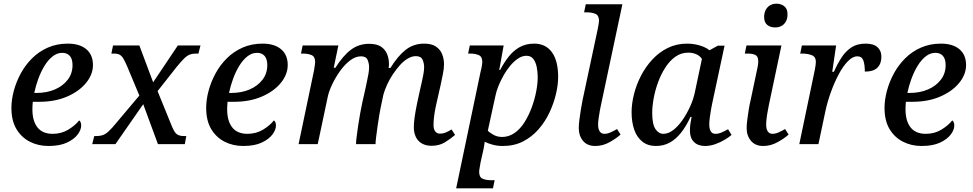

<svg xmlns="http://www.w3.org/2000/svg" viewBox="-20 -783 5284 1043"><path d="M243 10Q188 10 142.5 -13Q97 -36 69.5 -81.5Q42 -127 42 -197Q42 -241 55 -289.5Q68 -338 92.5 -383.5Q117 -429 154 -466Q191 -503 240 -524.5Q289 -546 348 -546Q413 -546 449 -515.5Q485 -485 485 -430Q485 -378 447 -332Q409 -286 343.5 -258Q278 -230 193 -230H158Q157 -219 156.5 -208.5Q156 -198 156 -189Q156 -126 183.5 -91Q211 -56 266 -56Q314 -56 351.5 -79Q389 -102 410 -129Q421 -121 421 -101Q421 -78 402 -52.5Q383 -27 344 -8.5Q305 10 243 10ZM176 -278Q234 -278 278 -297Q322 -316 348 -350Q374 -384 374 -429Q374 -462 359.5 -479Q345 -496 318 -496Q290 -496 265.5 -476.5Q241 -457 221.5 -425Q202 -393 188 -354.5Q174 -316 166 -278Z M481 0 492 -44H505Q524 -44 538.5 -49Q553 -54 569.5 -69Q586 -84 609 -112L737 -264L671 -422Q659 -450 650 -465Q641 -480 629.5 -486Q618 -492 598 -492H585L594 -536H737L812 -336L946 -536H1069L1058 -492H1044Q1025 -492 1010 -486Q995 -480 979.5 -464.5Q964 -449 940 -420L836 -288L906 -116Q917 -87 926 -71.5Q935 -56 947.5 -50Q960 -44 979 -44H992L984 0H838L758 -217L607 0Z M1301 10Q1246 10 1200.5 -13Q1155 -36 1127.5 -81.5Q1100 -127 1100 -197Q1100 -241 1113 -289.5Q1126 -338 1150.5 -383.5Q1175 -429 1212 -466Q1249 -503 1298 -524.5Q1347 -546 1406 -546Q1471 -546 1507 -515.5Q1543 -485 1543 -430Q1543 -378 1505 -332Q1467 -286 1401.5 -258Q1336 -230 1251 -230H1216Q1215 -219 1214.5 -208.5Q1214 -198 1214 -189Q1214 -126 1241.5 -91Q1269 -56 1324 -56Q1372 -56 1409.5 -79Q1447 -102 1468 -129Q1479 -121 1479 -101Q1479 -78 1460 -52.5Q1441 -27 1402 -8.5Q1363 10 1301 10ZM1234 -278Q1292 -278 1336 -297Q1380 -316 1406 -350Q1432 -384 1432 -429Q1432 -462 1417.5 -479Q1403 -496 1376 -496Q1348 -496 1323.5 -476.5Q1299 -457 1279.5 -425Q1260 -393 1246 -354.5Q1232 -316 1224 -278Z M2324 9Q2294 9 2272 -3.5Q2250 -16 2239 -39Q2228 -62 2228 -91Q2228 -115 2232.5 -147Q2237 -179 2246 -223L2263 -301Q2266 -315 2271 -336Q2276 -357 2280 -379.5Q2284 -402 2284 -419Q2284 -439 2275.5 -458.5Q2267 -478 2239 -478Q2217 -478 2194.5 -464.5Q2172 -451 2152 -428.5Q2132 -406 2114 -379Q2096 -352 2083 -323.5Q2070 -295 2063 -270L2049 -204Q2046 -190 2041 -161.5Q2036 -133 2031.5 -100.5Q2027 -68 2023.5 -40.5Q2020 -13 2020 0H1914Q1914 -14 1917.5 -41.5Q1921 -69 1926 -103Q1931 -137 1937 -169.5Q1943 -202 1948 -225L1965 -301Q1968 -318 1973 -339Q1978 -360 1981.5 -381.5Q1985 -403 1985 -419Q1985 -438 1977 -457.5Q1969 -477 1941 -477Q1911 -477 1881.5 -454.5Q1852 -432 1826.5 -396Q1801 -360 1783.5 -322.5Q1766 -285 1760 -255L1706 0H1602L1686 -401Q1688 -414 1690 -427.5Q1692 -441 1692 -446Q1692 -475 1673 -483.5Q1654 -492 1625 -492H1615L1624 -536H1818L1793 -415H1802Q1843 -480 1886 -512.5Q1929 -545 1985 -545Q2026 -545 2049 -530Q2072 -515 2082.5 -490Q2093 -465 2093 -434Q2093 -429 2092.5 -424Q2092 -419 2091 -414H2101Q2141 -479 2184 -512.5Q2227 -546 2284 -546Q2324 -546 2347.5 -530.5Q2371 -515 2381.5 -489.5Q2392 -464 2392 -434Q2392 -409 2385.5 -379Q2379 -349 2374 -323L2348 -208Q2342 -180 2338.5 -153.5Q2335 -127 2335 -104Q2335 -81 2344.5 -69Q2354 -57 2370 -57Q2386 -57 2401 -63Q2416 -69 2433 -80L2452 -50Q2428 -29 2397 -10Q2366 9 2324 9Z M2591 -395Q2596 -413 2598 -427.5Q2600 -442 2600 -446Q2600 -475 2581 -483.5Q2562 -492 2533 -492H2523L2532 -536H2716L2692 -403H2697Q2718 -443 2743.5 -475.5Q2769 -508 2803 -527Q2837 -546 2882 -546Q2944 -546 2978 -499.5Q3012 -453 3012 -365Q3012 -322 3000 -271.5Q2988 -221 2964.5 -171Q2941 -121 2905 -80Q2869 -39 2821 -14.5Q2773 10 2712 10Q2683 10 2658 3.5Q2633 -3 2613 -13Q2612 -5 2610 9Q2608 23 2605 35L2591 97Q2590 105 2586.5 123Q2583 141 2583 151Q2583 180 2602 188Q2621 196 2649 196H2667L2658 240H2458ZM2708 -39Q2744 -39 2775 -60.5Q2806 -82 2829 -118.5Q2852 -155 2868 -198Q2884 -241 2892.5 -284.5Q2901 -328 2901 -364Q2901 -393 2895.5 -419.5Q2890 -446 2877 -463Q2864 -480 2840 -480Q2817 -480 2795 -465.5Q2773 -451 2753 -427.5Q2733 -404 2716.5 -375Q2700 -346 2688 -316.5Q2676 -287 2671 -261L2630 -73Q2639 -63 2660 -51Q2681 -39 2708 -39Z M3214 10Q3170 10 3147 -18Q3124 -46 3124 -87Q3124 -106 3127.5 -133Q3131 -160 3135.5 -188Q3140 -216 3144 -236L3227 -625Q3230 -639 3232 -652.5Q3234 -666 3234 -670Q3234 -699 3215 -707.5Q3196 -716 3167 -716H3153L3162 -760H3361L3245 -214Q3242 -202 3238.5 -182Q3235 -162 3232 -141Q3229 -120 3229 -106Q3229 -82 3238 -69Q3247 -56 3263 -56Q3279 -56 3296 -63.5Q3313 -71 3332 -82L3351 -52Q3329 -32 3292 -11Q3255 10 3214 10Z M3543 10Q3499 10 3469 -14Q3439 -38 3425 -79.5Q3411 -121 3411 -173Q3411 -220 3424 -271.5Q3437 -323 3462 -371.5Q3487 -420 3523.5 -459.5Q3560 -499 3607.5 -522.5Q3655 -546 3713 -546Q3737 -546 3759.5 -541.5Q3782 -537 3801.5 -529Q3821 -521 3834 -510L3880 -535H3916L3848 -217Q3846 -206 3842 -185Q3838 -164 3835.5 -142.5Q3833 -121 3833 -107Q3833 -82 3841.5 -69Q3850 -56 3866 -56Q3883 -56 3900 -63.5Q3917 -71 3935 -81L3954 -50Q3939 -37 3915.5 -23Q3892 -9 3864.5 0.5Q3837 10 3810 10Q3772 10 3750 -11.5Q3728 -33 3728 -72Q3728 -92 3730 -108Q3732 -124 3737 -148H3731Q3708 -98 3680 -62.5Q3652 -27 3618.5 -8.5Q3585 10 3543 10ZM3584 -56Q3610 -56 3636.5 -76Q3663 -96 3686.5 -129.5Q3710 -163 3729 -204.5Q3748 -246 3756 -288L3793 -463Q3782 -480 3762 -488.5Q3742 -497 3719 -497Q3680 -497 3649 -475Q3618 -453 3594.5 -416.5Q3571 -380 3555 -336.5Q3539 -293 3531 -249Q3523 -205 3523 -170Q3523 -108 3540.5 -82Q3558 -56 3584 -56Z M4126 10Q4083 10 4059.5 -18Q4036 -46 4036 -87Q4036 -106 4039.5 -133Q4043 -160 4047.5 -188Q4052 -216 4057 -236L4096 -421Q4098 -430 4098.5 -437.5Q4099 -445 4099 -450Q4099 -477 4083.5 -484.5Q4068 -492 4040 -492H4026L4035 -536H4225L4157 -214Q4155 -202 4151 -182Q4147 -162 4144.5 -141Q4142 -120 4142 -106Q4142 -82 4151 -69Q4160 -56 4176 -56Q4192 -56 4209 -63.5Q4226 -71 4245 -82L4264 -52Q4242 -32 4204.5 -11Q4167 10 4126 10ZM4191 -634Q4164 -634 4147.5 -648Q4131 -662 4131 -690Q4131 -713 4139.5 -729Q4148 -745 4163 -754Q4178 -763 4197 -763Q4223 -763 4240.5 -749Q4258 -735 4258 -706Q4258 -680 4248 -664Q4238 -648 4223 -641Q4208 -634 4191 -634Z M4406 -402Q4409 -415 4410.5 -428.5Q4412 -442 4412 -447Q4412 -475 4389 -483.5Q4366 -492 4337 -492H4327L4336 -536H4522L4501 -393H4510Q4529 -436 4551.5 -470.5Q4574 -505 4605 -525.5Q4636 -546 4682 -546Q4726 -546 4747 -526.5Q4768 -507 4768 -475Q4768 -437 4746.5 -415.5Q4725 -394 4678 -394Q4678 -432 4670 -454.5Q4662 -477 4637 -477Q4612 -477 4586 -450.5Q4560 -424 4536.5 -380Q4513 -336 4494 -283.5Q4475 -231 4464 -180L4426 0H4322Z M4986 10Q4931 10 4885.5 -13Q4840 -36 4812.5 -81.5Q4785 -127 4785 -197Q4785 -241 4798 -289.5Q4811 -338 4835.5 -383.5Q4860 -429 4897 -466Q4934 -503 4983 -524.5Q5032 -546 5091 -546Q5156 -546 5192 -515.5Q5228 -485 5228 -430Q5228 -378 5190 -332Q5152 -286 5086.5 -258Q5021 -230 4936 -230H4901Q4900 -219 4899.5 -208.5Q4899 -198 4899 -189Q4899 -126 4926.5 -91Q4954 -56 5009 -56Q5057 -56 5094.5 -79Q5132 -102 5153 -129Q5164 -121 5164 -101Q5164 -78 5145 -52.5Q5126 -27 5087 -8.5Q5048 10 4986 10ZM4919 -278Q4977 -278 5021 -297Q5065 -316 5091 -350Q5117 -384 5117 -429Q5117 -462 5102.5 -479Q5088 -496 5061 -496Q5033 -496 5008.5 -476.5Q4984 -457 4964.5 -425Q4945 -393 4931 -354.5Q4917 -316 4909 -278Z"/></svg>

Font: ET Text
Style: Italic
Weight: 470
Italic angle: -12°
Designer: Monotype Design Team
Foundry: Monotype Imaging Inc.
Version: Version 2.009